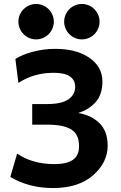

<svg xmlns="http://www.w3.org/2000/svg" viewBox="-20 -931 608 963"><path d="M246.1 12.2Q125.5 12.2 31.7 -43.5L65.9 -160.6Q143.1 -107.9 252.9 -107.9Q313.5 -107.9 345 -128.9Q376.5 -149.9 376.5 -198.2Q376.5 -257.3 337.6 -281.5Q298.8 -305.7 218.8 -305.7H141.6V-409.2H218.8Q288.6 -409.2 322.8 -432.6Q356.9 -456.1 356.9 -495.1Q356.9 -565.9 248.5 -565.9Q149.9 -565.9 72.3 -515.1L57.1 -635.3Q90.8 -656.7 141.1 -670.4Q196.8 -686 257.3 -686Q357.4 -686 420.9 -646Q493.7 -600.1 493.7 -522Q493.7 -457.5 460.2 -419.4Q426.8 -381.3 372.1 -364.3Q436.5 -354 478.3 -313.7Q520 -273.4 520 -200.7Q520 -115.7 446.8 -51.8Q373.5 12.2 246.1 12.2ZM161.1 -733.4Q143.6 -733.4 127.2 -740.2Q110.8 -747.1 98.4 -759.5Q85.9 -772 79.1 -788.3Q72.3 -804.7 72.3 -822.3Q72.3 -839.8 79.1 -856.2Q85.9 -872.6 98.4 -885Q110.8 -897.5 127.2 -904.3Q143.6 -911.1 161.1 -911.1Q178.7 -911.1 195.1 -904.3Q211.4 -897.5 223.9 -885Q236.3 -872.6 243.2 -856.2Q250 -839.8 250 -822.3Q250 -804.7 243.2 -788.3Q236.3 -772 223.9 -759.5Q211.4 -747.1 195.1 -740.2Q178.7 -733.4 161.1 -733.4ZM390.6 -733.4Q373 -733.4 356.7 -740.2Q340.3 -747.1 327.9 -759.5Q315.4 -772 308.6 -788.3Q301.8 -804.7 301.8 -822.3Q301.8 -839.8 308.6 -856.2Q315.4 -872.6 327.9 -885Q340.3 -897.5 356.7 -904.3Q373 -911.1 390.6 -911.1Q408.2 -911.1 424.6 -904.3Q440.9 -897.5 453.4 -885Q465.8 -872.6 472.7 -856.2Q479.5 -839.8 479.5 -822.3Q479.5 -804.7 472.7 -788.3Q465.8 -772 453.4 -759.5Q440.9 -747.1 424.6 -740.2Q408.2 -733.4 390.6 -733.4Z"/></svg>

Font: Cadman
Style: Bold
Weight: 700
Designer: Paul James MIller
Foundry: High-Logic / Made with FontCreator
Version: Version 2.114;March 28, 2021;FontCreator 13.0.0.2683 64-bit